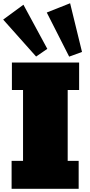

<svg xmlns="http://www.w3.org/2000/svg" viewBox="-22 -1185 567 1205"><path d="M474.6 -620.1H402.8V-175.3H471.7V0H50.8V-175.3H122.6V-620.1H52.7V-792.5H474.6ZM418 -1164.6 492.7 -858.9 412.1 -829.6 271.5 -1106.4ZM125 -1155.3 274.9 -878.4 204.6 -830.1 -2 -1062Z"/></svg>

Font: Bevan
Style: Regular
Weight: 400
Foundry: vernon adams
Version: Version 1.000